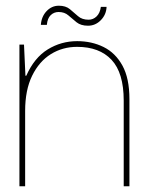

<svg xmlns="http://www.w3.org/2000/svg" viewBox="-20 -652 513 672"><path d="M48 0V-496H64L69 -387H72Q100 -450 147 -479Q194 -508 250 -508Q301 -508 342.5 -487.5Q384 -467 408.5 -422.5Q433 -378 433 -305V0H413V-300Q413 -397 370.5 -442.5Q328 -488 250 -488Q199 -488 158 -462.5Q117 -437 92.5 -387Q68 -337 68 -264V0ZM288 -562Q263 -562 248 -574Q233 -586 219.5 -598Q206 -610 185 -610Q169 -610 157.5 -599Q146 -588 144 -565H123Q125 -594 143 -613Q161 -632 186 -632Q210 -632 224.5 -620Q239 -608 253 -595.5Q267 -583 290 -583Q306 -583 318 -594.5Q330 -606 333 -628H353Q352 -601 333 -581.5Q314 -562 288 -562Z"/></svg>

Font: DM Sans 36pt Thin
Style: Regular
Weight: 250
Designer: Colophon Foundry, Jonny Pinhorn
Foundry: Colophon Foundry
Version: Version 4.004;gftools[0.9.30]